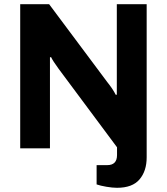

<svg xmlns="http://www.w3.org/2000/svg" viewBox="-20 -706 794 914"><path d="M537.1 188Q515.6 188 486.8 183.1Q458 178.2 439.9 171.9V80.1H490.2Q537.1 80.1 537.1 32.2V-4.9L258.8 -378.9Q231.9 -415.5 223.1 -434.1L217.8 -433.1V0H76.2V-686H213.9L490.2 -315.9Q518.6 -280.3 530.8 -254.9H536.1V-686H678.2V43Q678.2 107.9 644.3 147.9Q610.4 188 537.1 188Z"/></svg>

Font: Archivo
Style: Bold
Weight: 700
Designer: Hector Gatti
Foundry: Omnibus-Type
Version: Version 2.001